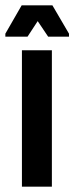

<svg xmlns="http://www.w3.org/2000/svg" viewBox="-53 -698 278 718"><path d="M29 0V-510H141V0ZM-33 -561V-572L28 -678H143L205 -572V-561H127L88 -619L50 -561Z"/></svg>

Font: Saira UltraCondensed ExtraBold
Style: Regular
Weight: 800
Width: 1
Designer: Hector Gatti with collaboration of the Omnibus-Type team
Foundry: Omnibus-Type
Version: Version 1.101